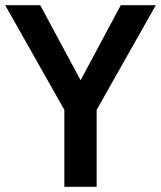

<svg xmlns="http://www.w3.org/2000/svg" viewBox="-28 -720 620 740"><path d="M220 0V-296.5L-8 -700H127L310.5 -359H255L437.5 -700H572.5L344.5 -296.5V0Z"/></svg>

Font: Cabin
Style: Bold
Weight: 700
Width: 4
Designer: Pablo Impallari
Foundry: Pablo Impallari. http://www.impallari.com Igino Marini. http://www.ikern.com
Version: Version 3.001